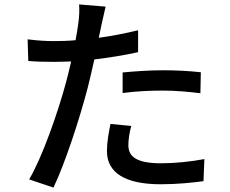

<svg xmlns="http://www.w3.org/2000/svg" viewBox="-20 -817 1040 869"><path d="M535 -396C596 -404 655 -407 720 -407C778 -407 838 -401 887 -395L889 -490C835 -496 774 -499 719 -499C655 -499 587 -494 535 -489ZM605 -680C547 -666 487 -654 427 -646L439 -703C444 -723 452 -763 458 -787L338 -797C340 -775 339 -740 334 -708C332 -689 327 -664 322 -635C289 -632 256 -631 226 -631C188 -631 153 -633 105 -639L108 -541C142 -538 179 -537 224 -537C248 -537 275 -538 302 -539C295 -507 287 -475 279 -445C242 -307 171 -105 112 -5L222 32C275 -79 341 -281 377 -420C387 -461 398 -506 407 -548C474 -556 543 -567 605 -581ZM480 -256C472 -216 464 -174 464 -133C464 -35 547 17 707 17C781 17 848 10 901 3L905 -97C841 -85 772 -78 708 -78C584 -78 561 -117 561 -161C561 -185 566 -217 574 -247Z"/></svg>

Font: Noto Sans T Chinese Medium
Style: Regular
Weight: 500
Designer: Ryoko NISHIZUKA (kana & ideographs); Paul D. Hunt (Latin, Greek & Cyrillic); Wenlong ZHANG (bopomofo); Sandoll Communica
Foundry: Adobe Systems Incorporated
Version: Version 1.000;PS 1;hotconv 1.0.78;makeotf.lib2.5.61930